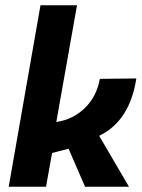

<svg xmlns="http://www.w3.org/2000/svg" viewBox="-20 -708 537 728"><path d="M469 0H302.5L240 -144L177.5 -128L154.5 0H13L133.5 -688H272L193.5 -245.5Q256.5 -254.5 301.8 -298.5Q347 -342.5 358.5 -409L497 -410.5Q472 -249 356 -193Z"/></svg>

Font: Lucymar Sans
Style: Bold Italic
Weight: 700
Italic angle: -10°
Foundry: The League of Moveable Type (original font) / Main changes by Cristiano Sobral with portions from Mirco Monsees
Version: Version 2.00;August 30, 2020;FontCreator 13.0.0.2681 64-bit